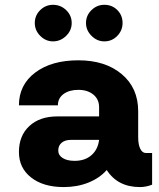

<svg xmlns="http://www.w3.org/2000/svg" viewBox="-20 -757 651 787"><path d="M197.3 -587.4Q167.5 -587.4 145 -609.9Q122.6 -632.3 122.6 -662.6Q122.6 -693.8 144.8 -715.6Q167 -737.3 197.3 -737.3Q228.5 -737.3 251.2 -715.6Q273.9 -693.8 273.9 -662.6Q273.9 -632.3 251 -609.9Q228 -587.4 197.3 -587.4ZM407.7 -587.4Q377.9 -587.4 355.2 -610.1Q332.5 -632.8 332.5 -662.6Q332.5 -693.8 355 -715.6Q377.4 -737.3 407.7 -737.3Q439.5 -737.3 460.9 -715.8Q482.4 -694.3 482.4 -662.6Q482.4 -632.3 460.7 -609.9Q439 -587.4 407.7 -587.4ZM577.6 -129.9H603.5V0Q578.6 9.8 553.7 9.8Q462.4 9.8 417.5 -60.1Q388.2 -26.9 342.3 -8.5Q296.4 9.8 241.2 9.8Q157.7 9.8 107.7 -29.3Q57.6 -68.4 57.6 -133.8Q57.6 -200.7 100.1 -240.2Q142.6 -279.8 214.8 -279.8H386.2V-317.4Q386.2 -350.1 362.5 -369.4Q338.9 -388.7 301.3 -388.7Q263.7 -388.7 240.5 -371.6Q217.3 -354.5 217.3 -325.2H57.6Q57.6 -409.2 124.3 -459.5Q190.9 -509.8 301.3 -509.8Q411.6 -509.8 479 -453.1Q546.4 -396.5 546.4 -301.3V-194.8Q546.4 -164.6 554.9 -147.2Q563.5 -129.9 577.6 -129.9ZM286.1 -97.7Q328.1 -97.7 354.7 -120.8Q381.3 -144 386.2 -183.6H270Q246.6 -183.6 232.7 -171.9Q218.8 -160.2 218.8 -140.1Q218.8 -120.6 237.1 -109.1Q255.4 -97.7 286.1 -97.7Z"/></svg>

Font: Now Alt
Style: Bold
Weight: 700
Designer: Alfredo Marco Pradil
Foundry: Alfredo Marco Pradil
Version: Version 1.002;PS 001.002;hotconv 1.0.88;makeotf.lib2.5.64775